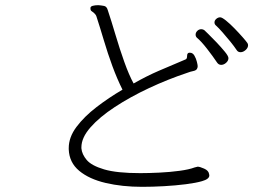

<svg xmlns="http://www.w3.org/2000/svg" viewBox="-20 -730 1040 743"><path d="M745 -85Q753 -85 770 -77.5Q787 -70 789 -57Q789 -56 789.5 -54.5Q790 -53 790 -51Q790 -37 762 -29Q738 -22 698.5 -17Q659 -12 614.5 -9.5Q570 -7 530 -7Q453 -7 389 -22Q325 -37 286.5 -69Q248 -101 246 -152V-157Q246 -199 276 -239Q306 -279 353.5 -315.5Q401 -352 454 -383Q433 -425 415 -474Q397 -523 382 -573.5Q367 -624 353 -667Q352 -671 347 -676.5Q342 -682 337 -685Q332 -688 331 -691Q330 -694 330 -699Q330 -705 339 -707.5Q348 -710 361 -710Q373 -709 383 -707Q393 -705 397 -691Q411 -649 427 -595Q443 -541 461 -490.5Q479 -440 497 -407Q548 -436 594.5 -456Q641 -476 698 -500Q704 -502 704 -513.5Q704 -525 712 -526H715Q726 -526 732.5 -514.5Q739 -503 742 -490.5Q745 -478 745 -474Q745 -468 742 -463Q738 -457 727.5 -455Q717 -453 704 -448Q629 -423 556.5 -389Q484 -355 424.5 -316Q365 -277 330 -237Q295 -197 295 -160V-156Q297 -133 315.5 -111Q334 -89 383 -74.5Q432 -60 523 -60Q556 -60 597 -62Q638 -64 675 -69Q712 -74 733 -82ZM940 -555Q940 -545 930.5 -536.5Q921 -528 911 -528Q901 -528 896 -536Q886 -551 871 -569.5Q856 -588 841 -605Q826 -622 816 -631Q810 -636 810 -643Q810 -651 817 -657Q824 -663 832 -663Q839 -663 854.5 -650.5Q870 -638 887.5 -620Q905 -602 919 -586Q933 -570 937 -564Q940 -560 940 -555ZM864 -505Q864 -495 855 -487Q846 -479 836 -479Q826 -479 820 -488Q804 -512 781 -541.5Q758 -571 742 -584Q737 -589 737 -596Q737 -604 743.5 -610.5Q750 -617 759 -617Q766 -617 771 -613Q772 -612 786 -598.5Q800 -585 818 -566Q836 -547 850 -530Q864 -513 864 -505Z"/></svg>

Font: Moon Stars Kai HW Light
Style: Regular
Weight: 300
Designer: GuiWonder
Version: Version 1.101